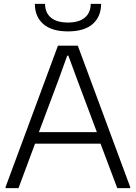

<svg xmlns="http://www.w3.org/2000/svg" viewBox="-20 -977 705 997"><path d="M9 -6 281 -740H384L656 -6V0H589L502 -231H162L76 0H9ZM483 -291 381 -563 335 -688H329L284 -563L182 -291ZM333 -814Q248 -814 204.5 -852.5Q161 -891 161 -957H214Q214 -911 244.5 -885.5Q275 -860 333 -860Q390 -860 420.5 -885.5Q451 -911 451 -957H505Q505 -891 461.5 -852.5Q418 -814 333 -814Z"/></svg>

Font: Encode Sans Normal
Style: Light
Weight: 300
Designer: Pablo Impallari, Andres Torresi
Foundry: Pablo Impallari, Andres Torresi
Version: Version 1.000; ttfautohint (v1.00) -l 8 -r 50 -G 200 -x 14 -